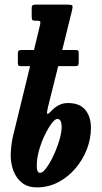

<svg xmlns="http://www.w3.org/2000/svg" viewBox="-20 -800 442 833"><path d="M35.5 -205.5 110.5 -513H73.5Q62.5 -513 60 -515.8Q57.5 -518.5 57.5 -528V-569Q57.5 -577.5 61.2 -580.2Q65 -583 74.5 -583H127.5L154 -693Q156.5 -704 154 -707Q151.5 -710 141.5 -710H134Q124 -710 120.8 -713.2Q117.5 -716.5 117.5 -729V-764Q117.5 -774.5 121.8 -777.2Q126 -780 135.5 -780H271Q290.5 -780 293.5 -776Q296.5 -772 292.5 -755L250 -583H306Q316.5 -583 319 -580.5Q321.5 -578 321.5 -569V-529.5Q321.5 -520.5 319 -516.8Q316.5 -513 304.5 -513H232.5L189 -339Q181 -306 186 -305.8Q191 -305.5 206 -322Q216.5 -333.5 234.5 -343.2Q252.5 -353 274.5 -353Q326 -353 350.2 -323.2Q374.5 -293.5 374.5 -245Q374.5 -198 356.8 -152.2Q339 -106.5 307 -69Q275 -31.5 232.2 -9.2Q189.5 13 139.5 13Q101.5 13 76.5 -6.2Q51.5 -25.5 39 -57.2Q26.5 -89 26.5 -126Q26.5 -141.5 29 -165Q31.5 -188.5 35.5 -205.5ZM139.5 -80.5Q139.5 -50 154 -50Q165.5 -50 181.2 -71.5Q197 -93 212.2 -125.5Q227.5 -158 237.5 -191.8Q247.5 -225.5 247.5 -250Q247.5 -264.5 243.2 -274.2Q239 -284 228.5 -284Q219 -284 204.2 -264.8Q189.5 -245.5 174.5 -214.5Q159.5 -183.5 149.5 -148.2Q139.5 -113 139.5 -80.5Z"/></svg>

Font: Besley* Condensed Semi
Style: Italic
Weight: 600
Width: 3
Italic angle: -13°
Designer: Owen Earl
Foundry: indestructible type*
Version: Version 3.000; ttfautohint (v1.8.3)